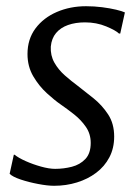

<svg xmlns="http://www.w3.org/2000/svg" viewBox="-20 -588 452 618"><path d="M367 -480H363Q353 -490 321.8 -503Q290.5 -516 253.5 -516Q223 -516 199 -507.5Q175 -499 160.5 -481.8Q146 -464.5 143.5 -438Q142 -409.5 155 -386.5Q168 -363.5 188.8 -345.2Q209.5 -327 230.5 -311.5Q254 -293.5 281.2 -271.5Q308.5 -249.5 328 -219.8Q347.5 -190 347.5 -148.5Q347.5 -111 332 -81.5Q316.5 -52 289.5 -31.8Q262.5 -11.5 227.8 -0.8Q193 10 154 10Q133 10 102.8 4.2Q72.5 -1.5 46.5 -10.2Q20.5 -19 11 -28.5L24.5 -90H27Q39 -80 62.5 -69.5Q86 -59 112 -51.8Q138 -44.5 157.5 -44.5Q185 -44.5 211.2 -51.2Q237.5 -58 254.8 -76.2Q272 -94.5 272 -128Q272 -157 256.5 -179.5Q241 -202 218.5 -219.8Q196 -237.5 175 -252Q156 -265 131 -287.8Q106 -310.5 87.2 -342.2Q68.5 -374 68.5 -414Q68.5 -462 94.2 -496.5Q120 -531 163 -549.5Q206 -568 257 -568Q283 -568 308.5 -564.8Q334 -561.5 353.8 -556.8Q373.5 -552 382 -548Z"/></svg>

Font: Merriweather Light
Style: Italic
Weight: 300
Italic angle: -7.8°
Designer: Eben Sorkin
Foundry: Eben Sorkin
Version: Version 2.101